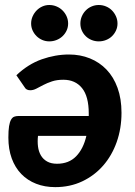

<svg xmlns="http://www.w3.org/2000/svg" viewBox="-20 -741 539 768"><path d="M13.5 0ZM201 7.5Q159 7.5 124.5 -6Q90 -19.5 65.2 -45Q40.5 -70.5 27 -107.2Q13.5 -144 13.5 -190.5Q13.5 -219 16.2 -236Q19 -253 24.2 -262.2Q29.5 -271.5 36.8 -274.2Q44 -277 53.5 -277H335V-287Q335 -355.5 308 -388.8Q281 -422 233.5 -422Q207.5 -422 188 -415.5Q168.5 -409 153.2 -401Q138 -393 125.5 -386.5Q113 -380 101 -380Q85 -380 78.5 -392L45.5 -440Q92.5 -484.5 147 -503.8Q201.5 -523 256 -523Q301 -523 339.5 -507.5Q378 -492 406.2 -462.5Q434.5 -433 450.2 -389.5Q466 -346 466 -290Q466 -227 446.8 -172.8Q427.5 -118.5 392.5 -78.5Q357.5 -38.5 308.8 -15.5Q260 7.5 201 7.5ZM208 -86Q255.5 -86 284.5 -115.8Q313.5 -145.5 325.5 -197.5H132Q129.5 -175 132 -155Q134.5 -135 143.5 -119.5Q152.5 -104 168.5 -95Q184.5 -86 208 -86ZM252.5 -647Q252.5 -632 246.5 -619Q240.5 -606 230.2 -596.2Q220 -586.5 206.2 -581Q192.5 -575.5 177 -575.5Q162.5 -575.5 149.5 -581Q136.5 -586.5 126.5 -596.2Q116.5 -606 110.5 -619Q104.5 -632 104.5 -647Q104.5 -662 110.5 -675.5Q116.5 -689 126.5 -699.2Q136.5 -709.5 149.5 -715.2Q162.5 -721 177 -721Q192.5 -721 206.2 -715.2Q220 -709.5 230.2 -699.2Q240.5 -689 246.5 -675.5Q252.5 -662 252.5 -647ZM450 -647Q450 -632 444 -619Q438 -606 428 -596.2Q418 -586.5 404.2 -581Q390.5 -575.5 375 -575.5Q360 -575.5 346.5 -581Q333 -586.5 323 -596.2Q313 -606 307.2 -619Q301.5 -632 301.5 -647Q301.5 -662 307.2 -675.5Q313 -689 323 -699.2Q333 -709.5 346.5 -715.2Q360 -721 375 -721Q390.5 -721 404.2 -715.2Q418 -709.5 428 -699.2Q438 -689 444 -675.5Q450 -662 450 -647Z"/></svg>

Font: Lato Heavy
Style: Italic
Weight: 800
Italic angle: -7°
Designer: Lukasz Dziedzic
Foundry: tyPoland Lukasz Dziedzic
Version: Version 2.007; 2014-02-27